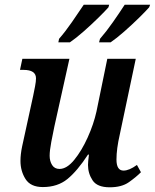

<svg xmlns="http://www.w3.org/2000/svg" viewBox="-20 -786 658 816"><path d="M446 10Q497 10 527.5 -11.5Q558 -33 579 -54L562 -85Q529 -61 505 -61Q475 -61 475 -108Q475 -153 489 -214L557 -536H436L390 -312Q378 -258 352.5 -201.5Q327 -145 295.5 -106.5Q264 -68 233 -68Q212 -68 201.5 -84.5Q191 -101 191 -124Q191 -146 198 -183Q205 -220 211 -248L275 -536H75L65 -489H80Q133 -489 133 -453Q133 -440 129 -419Q125 -398 121 -379L87 -223Q81 -197 74 -163.5Q67 -130 67 -102Q67 -59 88.5 -25Q110 9 162 9Q225 9 267 -25.5Q309 -60 354 -129H358Q354 -98 354 -85Q354 -49 373.5 -19.5Q393 10 446 10ZM401 -606H450Q475 -623 508 -652Q541 -681 570.5 -710Q600 -739 614 -755L618 -766H510Q488 -732 460 -692Q432 -652 405 -621ZM228 -606H277Q302 -623 335 -652Q368 -681 397.5 -710Q427 -739 441 -755L444 -766H336Q314 -733 286 -692.5Q258 -652 231 -621Z"/></svg>

Font: Noto Serif SemiCondensed Semi
Style: Italic
Weight: 600
Width: 4
Italic angle: -12°
Designer: Monotype Design Team
Foundry: Monotype Imaging Inc.
Version: Version 1.901